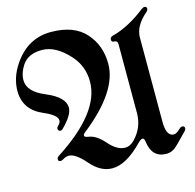

<svg xmlns="http://www.w3.org/2000/svg" viewBox="-130 -827 964 947"><g transform="rotate(-15 352.0 -354.0)"><path d="M-24.4 -479.5Q-24.4 -548.3 20 -613.3Q91.8 -718.3 209.2 -718.3Q326.7 -718.3 385 -653.3Q443.4 -588.4 443.4 -494.1Q443.4 -353.5 247.1 -198.2Q235.4 -189 235.4 -182.6Q235.4 -173.8 256.8 -170.9Q295.4 -165.5 335.9 -118.9Q376.5 -72.3 417.5 -72.3Q444.3 -72.3 467.3 -97.2Q517.1 -150.4 517.1 -222.7V-574.2Q517.1 -591.8 501.7 -591.8Q486.3 -591.8 486.3 -604.7Q486.3 -617.7 499.5 -621.1Q585 -643.1 673.8 -712.9Q680.7 -718.3 687.5 -718.3Q699.2 -718.3 699.2 -706.5Q699.2 -698.7 690.9 -691.4Q627.4 -637.2 627.4 -578.1V-147.5Q627.4 -73.2 666.5 -73.2Q680.2 -73.2 700.7 -93.8Q707.5 -100.6 714.8 -100.6Q727.5 -100.6 727.5 -87.9Q727.5 -81.5 721.7 -75.7L664.1 -17.1Q637.7 9.8 606.4 9.8Q532.7 9.8 522 -74.2Q519.5 -93.3 510.5 -93.3Q501.5 -93.3 487.3 -78.6Q401.9 9.8 330.6 9.8Q271 9.8 221.2 -48.1Q171.4 -106 137.2 -106Q121.6 -106 106 -95.7Q99.1 -91.3 92.3 -91.3Q80.6 -91.3 80.6 -103.5Q80.6 -111.3 89.8 -117.7Q333.5 -274.9 333.5 -432.1Q333.5 -511.2 282.7 -567.9Q214.8 -644 144 -644Q73.2 -644 43 -598.1Q18.1 -560.5 18.1 -522.9Q18.1 -464.4 105.5 -428.2Q199.7 -389.2 199.7 -335Q199.7 -298.3 143.6 -242.2Q137.2 -235.8 131.3 -235.8Q118.2 -235.8 118.2 -250Q118.2 -255.9 125 -262.2Q138.2 -273.9 138.2 -286.1Q138.2 -314 71.3 -342.3Q-24.4 -382.8 -24.4 -479.5Z"/></g></svg>

Font: UnifrakturMaguntia20
Style: Book
Weight: 400
Designer: j. 'mach' wust, Gerrit Ansmann, Georg Duffner, based on a font by Peter Wiegel, original typeface by Carl Albert Fahrenw
Version: Version 2017-03-19